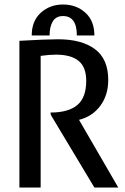

<svg xmlns="http://www.w3.org/2000/svg" viewBox="-20 -840 560 860"><path d="M122.1 -681.2Q122.1 -746.1 162.8 -783Q203.6 -819.8 262.2 -819.8Q321.8 -819.8 362.3 -783.2Q402.8 -746.6 402.8 -681.2H324.2Q324.2 -768.1 262.2 -768.1Q231 -768.1 216.6 -744.4Q202.1 -720.7 202.1 -681.2ZM464.8 -481.9Q464.8 -414.1 429.4 -366.2Q394 -318.4 334 -303.2L509.8 0H402.8L210.9 -319.8Q206.1 -327.1 206.1 -335.9Q286.6 -335.9 326.4 -369.6Q366.2 -403.3 366.2 -478Q366.2 -539.1 332.3 -567.1Q298.3 -595.2 231 -595.2Q200.7 -595.2 162.1 -589.8V0H66.9V-657.2Q187.5 -664.1 240.2 -664.1Q345.7 -664.1 405.3 -619.9Q464.8 -575.7 464.8 -481.9Z"/></svg>

Font: Sansita Light
Style: Regular
Weight: 300
Designer: Pablo Cosgaya
Foundry: Omnibus-Type
Version: Version 1.006;hotconv 1.0.109;makeotfexe 2.5.65596